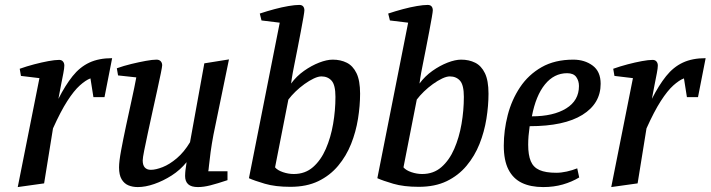

<svg xmlns="http://www.w3.org/2000/svg" viewBox="-20 -750 2883 779"><path d="M52 9 140 -433 65 -442 60 -471Q88 -481 118.5 -489Q149 -497 176 -502Q203 -507 220 -507Q230 -507 235.5 -500.5Q241 -494 241 -484Q241 -474 237 -453Q233 -432 227.5 -404.5Q222 -377 217 -349Q245 -404 274.5 -441Q304 -478 342.5 -496Q381 -514 435 -514L404 -356H359L347 -432Q328 -425 304 -403.5Q280 -382 253 -340Q226 -298 195 -229L159 -6Z M539 9Q518 9 501 2Q484 -5 473.5 -22.5Q463 -40 463 -71Q463 -95 471.5 -140.5Q480 -186 491.5 -240Q503 -294 514.5 -346Q526 -398 533 -436L459 -444L454 -473Q482 -483 513 -490.5Q544 -498 571.5 -503Q599 -508 615 -508Q626 -508 632 -501.5Q638 -495 638 -485Q638 -480 632.5 -452.5Q627 -425 618 -384.5Q609 -344 599 -298.5Q589 -253 580 -211Q571 -169 565 -139Q559 -109 559 -99Q559 -80 567.5 -70.5Q576 -61 592 -61Q612 -61 640 -72Q668 -83 697.5 -108Q727 -133 751 -173L809 -493L909 -509L846 -203Q839 -166 834.5 -133Q830 -100 828 -79Q826 -58 825 -55H903V-19Q861 -5 833.5 2Q806 9 783 9Q756 9 743.5 -2.5Q731 -14 731 -36Q731 -39 731.5 -48.5Q732 -58 734 -70Q736 -82 737 -92Q711 -60 676.5 -38Q642 -16 606 -3.5Q570 9 539 9Z M1158 8Q1097 8 1054.5 -4.5Q1012 -17 990 -27L1115 -658L1041 -667L1034 -695Q1064 -705 1094 -713Q1124 -721 1150.5 -725.5Q1177 -730 1194 -730Q1205 -730 1210 -724Q1215 -718 1215 -708Q1215 -703 1211 -679.5Q1207 -656 1200.5 -622Q1194 -588 1187 -552Q1180 -516 1173.5 -484Q1167 -452 1164 -432Q1161 -412 1161 -411Q1183 -441 1213.5 -462.5Q1244 -484 1275 -496Q1306 -508 1330 -508Q1362 -508 1387 -495.5Q1412 -483 1426.5 -453Q1441 -423 1441 -370Q1441 -321 1432.5 -268Q1424 -215 1404.5 -166Q1385 -117 1352 -77.5Q1319 -38 1271.5 -15Q1224 8 1158 8ZM1172 -44Q1218 -44 1250 -72Q1282 -100 1302 -146Q1322 -192 1331.5 -247Q1341 -302 1341 -357Q1341 -405 1325.5 -422.5Q1310 -440 1284 -440Q1271 -440 1253 -431.5Q1235 -423 1215.5 -409Q1196 -395 1179 -378.5Q1162 -362 1150 -346L1096 -71Q1106 -59 1128 -51.5Q1150 -44 1172 -44Z M1679 8Q1618 8 1575.5 -4.5Q1533 -17 1511 -27L1636 -658L1562 -667L1555 -695Q1585 -705 1615 -713Q1645 -721 1671.5 -725.5Q1698 -730 1715 -730Q1726 -730 1731 -724Q1736 -718 1736 -708Q1736 -703 1732 -679.5Q1728 -656 1721.5 -622Q1715 -588 1708 -552Q1701 -516 1694.5 -484Q1688 -452 1685 -432Q1682 -412 1682 -411Q1704 -441 1734.5 -462.5Q1765 -484 1796 -496Q1827 -508 1851 -508Q1883 -508 1908 -495.5Q1933 -483 1947.5 -453Q1962 -423 1962 -370Q1962 -321 1953.5 -268Q1945 -215 1925.5 -166Q1906 -117 1873 -77.5Q1840 -38 1792.5 -15Q1745 8 1679 8ZM1693 -44Q1739 -44 1771 -72Q1803 -100 1823 -146Q1843 -192 1852.5 -247Q1862 -302 1862 -357Q1862 -405 1846.5 -422.5Q1831 -440 1805 -440Q1792 -440 1774 -431.5Q1756 -423 1736.5 -409Q1717 -395 1700 -378.5Q1683 -362 1671 -346L1617 -71Q1627 -59 1649 -51.5Q1671 -44 1693 -44Z M2184 9Q2133 9 2097.5 -8Q2062 -25 2043 -62Q2024 -99 2024 -159Q2024 -221 2040 -283Q2056 -345 2090 -396Q2124 -447 2177.5 -477.5Q2231 -508 2306 -508Q2352 -508 2384.5 -484Q2417 -460 2417 -410Q2417 -330 2343 -284Q2269 -238 2129 -238Q2126 -217 2124.5 -199Q2123 -181 2123 -163Q2123 -121 2133.5 -96Q2144 -71 2169 -60Q2194 -49 2237 -49Q2257 -49 2279.5 -54Q2302 -59 2322 -67L2330 -30Q2300 -12 2263.5 -1.5Q2227 9 2184 9ZM2138 -278Q2225 -278 2277 -310Q2329 -342 2329 -401Q2329 -422 2318 -437.5Q2307 -453 2281 -453Q2228 -453 2191 -407.5Q2154 -362 2138 -278Z M2460 9 2548 -433 2473 -442 2468 -471Q2496 -481 2526.5 -489Q2557 -497 2584 -502Q2611 -507 2628 -507Q2638 -507 2643.5 -500.5Q2649 -494 2649 -484Q2649 -474 2645 -453Q2641 -432 2635.5 -404.5Q2630 -377 2625 -349Q2653 -404 2682.5 -441Q2712 -478 2750.5 -496Q2789 -514 2843 -514L2812 -356H2767L2755 -432Q2736 -425 2712 -403.5Q2688 -382 2661 -340Q2634 -298 2603 -229L2567 -6Z"/></svg>

Font: Manuale Medium
Style: Italic
Weight: 500
Italic angle: -11°
Version: Version 1.002